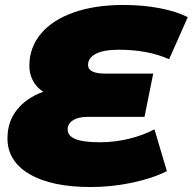

<svg xmlns="http://www.w3.org/2000/svg" viewBox="-20 -736 775 772"><path d="M334 -475Q334 -440 404 -440H596L561 -266H330Q295 -266 273.5 -252.5Q252 -239 252 -215Q252 -190 283 -177Q314 -164 383 -164Q441 -164 498.5 -178Q556 -192 601 -216L651 -48Q594 -19 511.5 -1.5Q429 16 345 16Q187 16 98.5 -36Q10 -88 10 -180Q10 -247 48.5 -295Q87 -343 154 -367Q126 -385 112 -412.5Q98 -440 98 -471Q98 -545 144.5 -600.5Q191 -656 276.5 -686Q362 -716 475 -716Q555 -716 622.5 -703Q690 -690 735 -667L660 -498Q574 -536 459 -536Q396 -536 365 -519.5Q334 -503 334 -475Z"/></svg>

Font: Montserrat Alternates Black
Style: Italic
Weight: 900
Italic angle: -11.3°
Designer: Julieta Ulanovsky
Foundry: Julieta Ulanovsky
Version: Version 7.200